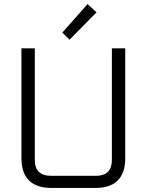

<svg xmlns="http://www.w3.org/2000/svg" viewBox="-20 -929 726 949"><path d="M86 -148V-690H152V-139Q152 -60 232 -60H454Q533 -60 533 -139V-690H599V-148Q599 0 451 0H235Q86 0 86 -148ZM288 -768 413 -909 457 -868 324 -733Z"/></svg>

Font: Oxanium Light
Style: Regular
Weight: 300
Designer: Severin Meyer
Version: Version 1.000